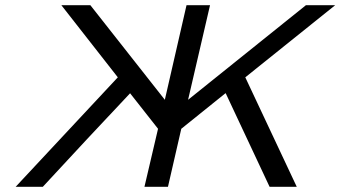

<svg xmlns="http://www.w3.org/2000/svg" viewBox="-20 -715 1303 735"><path d="M40 0 431 -419 215 -695H326L611 -333L694 -695H784L700 -333L1151 -695H1263L919 -419L1116 0H1012L844 -358H843L674 -222L623 0H533L585 -222L478 -358Q422 -299 310.5 -179.5Q199 -60 144 0Z"/></svg>

Font: Coval
Style: Book Italic
Weight: 350
Foundry: Context Ltd
Version: Version 001.000